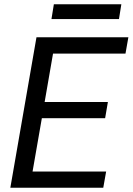

<svg xmlns="http://www.w3.org/2000/svg" viewBox="-20 -887 626 907"><path d="M28.8 0ZM476.6 -328.6H177.7L133.8 -76.7H481.4L467.8 0H28.8L152.3 -710.9H586.4L572.8 -633.8H230.5L190.9 -405.3H489.7ZM542 -796.9H223.1L234.4 -866.7H553.2Z"/></svg>

Font: Roboto
Style: Italic
Weight: 400
Italic angle: -12°
Designer: Google
Version: Version 2.134; 2016; ttfautohint (v1.6)